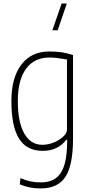

<svg xmlns="http://www.w3.org/2000/svg" viewBox="-20 -838 498 1078"><path d="M355 -818 304 -668H274L326 -818ZM208 220Q145 220 91 197L95 162Q125 175 151.5 180.5Q178 186 208 186Q247 186 274.5 173.5Q302 161 320 134.5Q338 108 347 66Q356 24 357 -35V-54H353Q305 9 220 9Q130 9 87 -59.5Q44 -128 44 -271Q44 -402 100 -475.5Q156 -549 257 -549Q296 -549 326 -544.5Q356 -540 390 -529V-58Q390 89 347.5 154.5Q305 220 208 220ZM218 -25Q242 -25 266.5 -32.5Q291 -40 311 -52.5Q331 -65 343.5 -80Q356 -95 356 -110V-504Q320 -510 299 -512.5Q278 -515 257 -515Q172 -515 126 -451.5Q80 -388 80 -270Q80 -153 116 -89Q152 -25 218 -25Z"/></svg>

Font: Encode Sans Compressed
Style: Thin
Weight: 100
Designer: Pablo Impallari, Andres Torresi
Foundry: Pablo Impallari, Andres Torresi
Version: Version 1.000; ttfautohint (v1.00) -l 8 -r 50 -G 200 -x 14 -